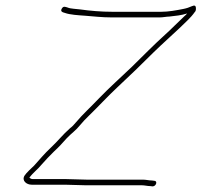

<svg xmlns="http://www.w3.org/2000/svg" viewBox="-20 -679 718 684"><path d="M583.1 -620C606.5 -622.5 625.5 -624.4 646.7 -631C643.9 -627.7 640.9 -624.7 637.6 -622C614.3 -600.4 593.4 -578.3 567 -554.5C530.6 -521.7 488.2 -478.7 449.8 -441C408.9 -401.8 370.3 -367.8 333 -329C304.3 -298.7 274.2 -271.5 251.3 -244C243.8 -234.7 236.5 -227.3 229.3 -222C203.5 -199.4 185.5 -175.6 160.1 -152C139.2 -132.6 119.7 -109.2 101.5 -89C93.4 -81.3 73.3 -63 67.2 -53C56.8 -35.2 74.5 -21 92.8 -21H210.8C232.9 -21 260.8 -19 283.9 -19H484.4C495.4 -19 505.2 -16 515.7 -16L523.5 -15C536.4 -15 542.8 -35 529.1 -35L521.3 -36C510.5 -36 500.8 -39 489 -39H289C266.1 -39 238.4 -41 215.5 -41H97.5C92.8 -41 89.1 -42.3 86.4 -45C85.7 -45 85.1 -45.3 84.6 -46C97.5 -63.7 115.9 -77 128.5 -93C141.1 -107.1 157.5 -125.2 172.1 -139C191.2 -156.6 201.9 -168.8 218.2 -187C234.4 -204 250.5 -214.5 266 -234C273.5 -243.3 284.1 -254.7 297.9 -268C329.4 -298.3 365.1 -337.4 399.2 -369C438.1 -405 488.5 -453.9 526.6 -492C560.6 -525.2 589.1 -550 619.7 -579C639.1 -598.5 659.2 -614.9 673.8 -636C677.1 -638.7 678.5 -643.8 677.9 -651.5C677.3 -659.2 672.6 -661 663.7 -657C653.3 -652.4 645.3 -649.5 632.4 -647C608 -642.3 581.1 -637 554.1 -637H381.1C340.6 -637 300.8 -640.5 265 -645.5C253.1 -647.2 230.3 -647.8 221.5 -652C213.3 -654.2 206.3 -658.7 200.2 -648.5C194 -638.1 202.4 -635.3 211.1 -633C229.6 -626.3 259.2 -624.7 282.8 -623C314.7 -620.7 342.4 -617 376.4 -617H549.4C560.7 -617 573.4 -620 583.1 -620Z"/></svg>

Font: HoneyBee
Style: UltLitIt
Weight: 100
Foundry: Cannot Into Space Fonts
Version: Version 0.89